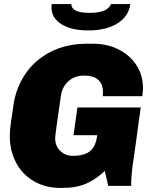

<svg xmlns="http://www.w3.org/2000/svg" viewBox="-20 -910 739 940"><path d="M680 -479Q680 -466 677 -439H483Q484 -442 484 -459Q484 -499 460.5 -519.5Q437 -540 392 -540Q345 -540 314.5 -512Q284 -484 278 -440Q250 -249 250 -233Q250 -196 274.5 -171.5Q299 -147 337 -147Q389 -147 417.5 -167.5Q446 -188 454 -236L456 -248H340L359 -384H669L636 -144Q622 -62 622 0H510L493 -73Q451 -33 403 -11.5Q355 10 285 10H275Q202 10 145.5 -23Q89 -56 58.5 -114Q28 -172 28 -244Q28 -263 31 -290Q34 -317 42 -367L46 -396Q58 -480 104.5 -548.5Q151 -617 228.5 -656.5Q306 -696 407 -696H435Q504 -696 559.5 -668.5Q615 -641 647.5 -591.5Q680 -542 680 -479ZM232 -874Q232 -885 233 -890H329Q330 -847 419 -847Q507 -847 523 -890H618Q610 -830 555 -795.5Q500 -761 412 -761Q330 -761 281 -791.5Q232 -822 232 -874Z"/></svg>

Font: Chivo Black Italic
Style: Regular
Weight: 900
Italic angle: -8.05°
Designer: Hector Gatti
Foundry: Omnibus-Type
Version: Version 1.007